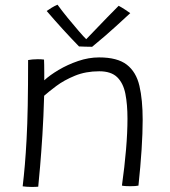

<svg xmlns="http://www.w3.org/2000/svg" viewBox="-20 -768 705 796"><path d="M138.5 6Q132.5 6.5 125 6.8Q117.5 7 110 7Q101 7 90.8 6.2Q80.5 5.5 74 4.5Q79 -37.5 83 -84.2Q87 -131 90.2 -190.8Q93.5 -250.5 95 -330.5Q96.5 -410.5 96.5 -519Q104 -520.5 114.2 -521.5Q124.5 -522.5 136.5 -522.5Q143 -522.5 150.2 -522.2Q157.5 -522 162.5 -521Q163 -515 163.2 -499.8Q163.5 -484.5 163.5 -466.8Q163.5 -449 163.5 -435Q186 -456 223 -478Q260 -500 303.8 -515Q347.5 -530 391 -530Q466.5 -530 505.5 -500Q544.5 -470 558 -412.2Q571.5 -354.5 571.5 -271Q571.5 -217 567 -147.5Q562.5 -78 554 1.5Q543 4 520 4Q510.5 4 501.5 3.5Q492.5 3 485.5 1.5Q496.5 -77 502.5 -147.8Q508.5 -218.5 508.5 -276Q508.5 -335 499.8 -379.2Q491 -423.5 465.8 -448Q440.5 -472.5 391.5 -472.5Q335.5 -472.5 290.5 -454Q245.5 -435.5 213.5 -411.5Q181.5 -387.5 163 -371Q160.5 -283 155.8 -208Q151 -133 146.2 -77.8Q141.5 -22.5 138.5 6ZM472 -744Q483.5 -738 498.5 -728.2Q513.5 -718.5 520 -713.5Q455.5 -653.5 415.8 -619.2Q376 -585 362 -574Q349.5 -574 333.8 -574.5Q318 -575 307.5 -575.5Q275 -609 242 -645Q209 -681 173.5 -722.5Q182.5 -729 194.5 -736.2Q206.5 -743.5 218.5 -748.5Q236.5 -723.5 261 -693.5Q285.5 -663.5 306.8 -639Q328 -614.5 337.5 -605.5Q352 -620.5 376 -645.5Q400 -670.5 425.8 -697.2Q451.5 -724 472 -744Z"/></svg>

Font: Grandstander ExtraLight
Style: Regular
Weight: 200
Designer: Tyler Finck
Foundry: Etcetera Type Co
Version: Version 1.200; ttfautohint (v1.8.3)